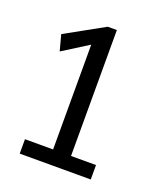

<svg xmlns="http://www.w3.org/2000/svg" viewBox="-86 -826 426 513"><g transform="rotate(20 127.0 -569.5)"><path d="M29 -370V-411H109V-709L36 -663L24 -708L134 -769H160V-411H231V-370Z"/></g></svg>

Font: Georama Condensed
Style: Regular
Weight: 400
Width: 3
Designer: Jean-Baptiste Levee
Foundry: Production Type
Version: Version 1.000